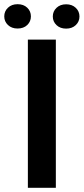

<svg xmlns="http://www.w3.org/2000/svg" viewBox="-57 -901 401 921"><path d="M210.9 -710.9V0H76.7V-710.9ZM-36.6 -822.3Q-36.6 -847.2 -18.8 -864Q-1 -880.9 27.3 -880.9Q56.2 -880.9 73.7 -864Q91.3 -847.2 91.3 -822.3Q91.3 -797.9 73.7 -781Q56.2 -764.2 27.3 -764.2Q-1 -764.2 -18.8 -781Q-36.6 -797.9 -36.6 -822.3ZM196.3 -821.8Q196.3 -846.7 214.1 -863.5Q231.9 -880.4 260.3 -880.4Q288.6 -880.4 306.4 -863.5Q324.2 -846.7 324.2 -821.8Q324.2 -797.4 306.4 -780.5Q288.6 -763.7 260.3 -763.7Q231.9 -763.7 214.1 -780.5Q196.3 -797.4 196.3 -821.8Z"/></svg>

Font: Vazirmatn UI FD SemiBold
Style: Regular
Weight: 600
Designer: Saber Rastikerdar
Foundry: Saber Rastikerdar
Version: Version 33.003